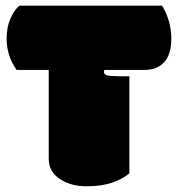

<svg xmlns="http://www.w3.org/2000/svg" viewBox="-20 -650 629 679"><path d="M437.5 -380.4H403.8Q368.7 -380.4 357.9 -383.8Q347.7 -386.7 347.7 -395.5Q347.7 -399.4 349.1 -402.8H492.2Q535.2 -402.8 560.5 -429.9Q585.9 -457 585.9 -514.6Q585.9 -545.4 576.7 -576.7Q567.4 -607.9 553.2 -629.9H48.3Q29.3 -613.3 16.4 -583.3Q3.4 -553.2 3.4 -512.7Q3.4 -453.1 38.6 -402.8H152.3V-88.4Q152.3 -41 194.8 -15.1Q232.4 8.8 286.1 8.8Q339.8 8.8 377.4 -4.4Q415 -17.6 437.5 -37.1Z"/></svg>

Font: Friends & Family
Style: Regular
Weight: 400
Designer: Sarang Kulkarni, Maithili Shingre, Noopur Datye
Foundry: Ek Type
Version: Version 1.000;hotconv 1.0.117;makeotfexe 2.5.65602